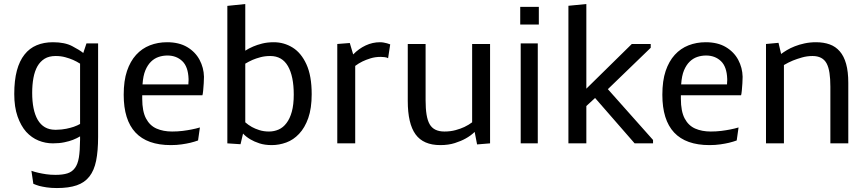

<svg xmlns="http://www.w3.org/2000/svg" viewBox="-20 -722 4365 967"><path d="M266.6 225.1Q237.3 225.1 215.1 221.7Q192.9 218.3 177.7 214.4Q159.7 209 147.9 203.6L138.2 138.2Q155.8 144.5 174.3 148.4Q190.9 152.3 212.6 155.5Q234.4 158.7 259.3 158.7Q295.9 158.7 319.6 151.1Q343.3 143.6 357.4 124Q371.6 105 377.2 71.8Q382.8 38.6 383.3 -19V-35.2Q368.2 -25.9 347.2 -17.6Q329.6 -10.7 304.2 -5.4Q278.8 0 246.1 0Q208.5 0 173.8 -14.2Q139.2 -28.3 111.8 -58.1Q85 -88.4 68.4 -135.7Q51.8 -183.1 51.8 -248.5Q51.8 -316.9 64.9 -366.2Q78.1 -415.5 103.5 -447.3Q128.4 -479 164.6 -494.1Q200.7 -509.3 246.6 -509.3Q306.2 -509.3 343.5 -489.7Q380.9 -470.2 399.4 -455.1L415.5 -503.4H474.1V-32.7Q474.1 38.6 464.1 87.6Q454.1 136.7 430.2 167Q406.2 197.8 366.2 211.4Q326.2 225.1 266.6 225.1ZM257.3 -68.4H263.2Q291.5 -68.8 313.7 -73.5Q335.9 -78.1 351.6 -83.5Q370.6 -90.3 383.3 -97.7V-401.4Q366.7 -412.1 347.7 -420.4Q331.1 -427.7 308.8 -433.8Q286.6 -439.9 260.3 -439.9Q227.1 -439.9 204.8 -426.3Q182.6 -412.6 168.5 -388.2Q154.8 -363.8 148.4 -329.6Q142.1 -295.4 142.1 -253.9Q142.1 -211.9 148.9 -177.5Q155.8 -143.1 169.9 -118.7Q199.2 -68.8 257.3 -68.4Z M977.5 -14.6Q960.4 -8.3 938.5 -2.9Q919.9 1.5 895 5.1Q870.1 8.8 840.3 8.8Q603 8.8 603 -244.6Q603 -315.4 619.6 -364.5Q636.2 -413.6 665.5 -445.8Q694.8 -478 734.9 -493.7Q774.9 -509.3 821.3 -509.3Q881.8 -509.3 922.9 -484.9Q963.9 -460.4 985.1 -420.7Q1006.3 -380.9 1007.3 -335.4Q1007.3 -322.3 1006.1 -302.5Q1004.9 -282.7 1003.2 -265.4Q1001.5 -248 999.5 -242.2H696.3V-224.6Q696.3 -161.6 715.3 -125.5Q734.4 -89.4 768.3 -74.5Q802.2 -59.6 846.7 -59.6Q874.5 -59.6 899.7 -62.7Q924.8 -65.9 944.3 -69.8Q967.3 -74.2 986.8 -80.1ZM823.2 -442.4Q800.3 -442.4 779.1 -435.3Q757.8 -428.2 740.7 -411.6Q723.6 -395 712.2 -367.9Q700.7 -340.8 697.8 -296.9H928.7Q928.7 -306.2 929.2 -309.1Q929.7 -311.5 929.7 -316.9V-324.2Q927.7 -386.2 897.9 -414.3Q868.2 -442.4 823.2 -442.4Z M1348.6 8.8Q1313.5 8.8 1286.6 0Q1259.8 -8.8 1241.2 -20Q1218.8 -33.2 1204.1 -49.3L1191.4 4.4L1125 0V-692.4L1215.3 -701.7V-466.8Q1232.4 -478 1255.4 -487.8Q1274.4 -496.1 1300.5 -502.7Q1326.7 -509.3 1358.9 -509.3Q1410.6 -509.3 1453.9 -482.4Q1497.1 -455.6 1523.4 -397.9Q1549.8 -340.3 1549.8 -247.6Q1549.8 -176.3 1532.5 -127.2Q1515.1 -78.1 1486.3 -47.9Q1458 -17.6 1421.9 -4.4Q1385.7 8.8 1348.6 8.8ZM1335 -59.6Q1360.4 -59.6 1383.3 -69.6Q1406.2 -79.6 1422.9 -102.1Q1439.9 -124 1449.7 -159.4Q1459.5 -194.8 1459.5 -245.6Q1459.5 -337.9 1430.2 -388.9Q1400.9 -439.9 1341.3 -439.9Q1314.5 -439.9 1291.7 -433.8Q1269 -427.7 1252 -420.4Q1232.4 -411.6 1215.3 -401.4V-106Q1229.5 -93.3 1248.5 -82.5Q1264.2 -73.7 1286.1 -66.7Q1308.1 -59.6 1335 -59.6Z M1678.7 0V-500.5L1741.7 -505.4L1758.8 -447.8Q1787.1 -477.1 1821.8 -493.2Q1856.4 -509.3 1893.6 -509.3Q1903.3 -509.3 1912.6 -507.6Q1921.9 -505.9 1929.2 -503.9Q1936.5 -502 1945.3 -498.5L1934.6 -428.7Q1932.6 -430.2 1927.7 -432.1Q1923.8 -433.1 1916.5 -434.3Q1909.2 -435.5 1897.5 -435.5Q1869.6 -435.5 1846.2 -428.2Q1822.8 -420.9 1805.7 -412.6Q1795.9 -407.7 1786.6 -402.1Q1777.3 -396.5 1769 -390.1V0Z M2197.3 8.8Q2112.3 8.8 2073 -45.2Q2033.7 -99.1 2033.7 -213.9V-500.5H2123.5V-217.3Q2123.5 -174.8 2128.4 -144.8Q2133.3 -114.7 2144 -96.2Q2165 -59.6 2218.3 -59.6Q2249 -59.6 2274.7 -66.7Q2300.3 -73.7 2318.8 -82.5Q2341.3 -93.3 2357.9 -106V-500.5H2448.2V0L2382.8 5.4L2370.6 -57.6Q2351.1 -38.6 2325.2 -24.4Q2302.7 -11.7 2270.8 -1.5Q2238.8 8.8 2197.3 8.8Z M2600.1 -598.6V-687.5H2693.8V-598.6ZM2602.5 0V-503.4H2688.5V0Z M2842.8 0V-692.9L2933.1 -701.7V-275.4L3162.1 -500.5H3257.3V-481.4L3041.5 -272.9L3269 -17.1V0H3176.3L2977.1 -228.5L2933.1 -188V0Z M3690.4 -14.6Q3673.3 -8.3 3651.4 -2.9Q3632.8 1.5 3607.9 5.1Q3583 8.8 3553.2 8.8Q3315.9 8.8 3315.9 -244.6Q3315.9 -315.4 3332.5 -364.5Q3349.1 -413.6 3378.4 -445.8Q3407.7 -478 3447.8 -493.7Q3487.8 -509.3 3534.2 -509.3Q3594.7 -509.3 3635.7 -484.9Q3676.8 -460.4 3698 -420.7Q3719.2 -380.9 3720.2 -335.4Q3720.2 -322.3 3719 -302.5Q3717.8 -282.7 3716.1 -265.4Q3714.4 -248 3712.4 -242.2H3409.2V-224.6Q3409.2 -161.6 3428.2 -125.5Q3447.3 -89.4 3481.2 -74.5Q3515.1 -59.6 3559.6 -59.6Q3587.4 -59.6 3612.5 -62.7Q3637.7 -65.9 3657.2 -69.8Q3680.2 -74.2 3699.7 -80.1ZM3536.1 -442.4Q3513.2 -442.4 3491.9 -435.3Q3470.7 -428.2 3453.6 -411.6Q3436.5 -395 3425 -367.9Q3413.6 -340.8 3410.6 -296.9H3641.6Q3641.6 -306.2 3642.1 -309.1Q3642.6 -311.5 3642.6 -316.9V-324.2Q3640.6 -386.2 3610.8 -414.3Q3581.1 -442.4 3536.1 -442.4Z M3837.9 0V-500.5L3900.9 -506.3L3914.1 -450.2Q3925.8 -459 3943.1 -469.5Q3960.4 -480 3982.9 -488.8Q4004.9 -497.6 4032 -503.4Q4059.1 -509.3 4089.8 -509.3Q4128.4 -509.3 4158.4 -498.5Q4188.5 -487.8 4209.5 -463.4Q4230.5 -439.5 4241.5 -400.1Q4252.4 -360.8 4252.4 -304.7V0H4162.1V-285.2Q4162.1 -325.2 4157.7 -354.5Q4153.3 -383.8 4143.1 -402.8Q4123 -439.9 4072.3 -439.9Q4044.9 -439.9 4019.3 -432.6Q3993.7 -425.3 3973.1 -417Q3961.4 -412.1 3950.2 -406.5Q3939 -400.9 3928.2 -394.5V0Z"/></svg>

Font: Mako
Style: Regular
Weight: 400
Designer: vernon adams
Foundry: vernon adams
Version: Version 1.100; ttfautohint (v1.8.4.7-5d5b);gftools[0.9.33]